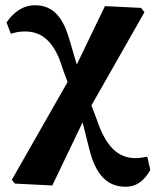

<svg xmlns="http://www.w3.org/2000/svg" viewBox="-20 -516 597 737"><path d="M37.3 188.8 180.7 195.9 313.4 -80.5 534.5 -469.1 521.8 -485.7 382.8 -492.5 258.7 -235.1 25.3 174.4 37.3 188.8ZM462.3 200.8C506.7 200.8 534.7 175.2 557 136.6L545.4 85.6C531.8 88.4 514.2 91 500.8 91C435.3 91 387.3 50.5 350.8 -59L323.3 -131.4L283.3 -101.5L322 53.4C347.4 158.1 393.7 200.8 462.3 200.8ZM249 -175.6 293.1 -205.6 245.1 -368.8C221.7 -447.4 185.1 -495.8 114.8 -495.8C67 -495.8 32.2 -468.7 5 -429.8L21.8 -386.2C35.2 -390.7 50.3 -395.2 77.2 -395.2C145.1 -395.2 192.2 -349.7 220.9 -251L249 -175.6Z"/></svg>

Font: Source Serif Variable
Style: Regular
Weight: 389
Designer: Frank Grießhammer
Foundry: Adobe Systems Incorporated
Version: Version 3.001;hotconv 1.0.111;makeotfexe 2.5.65597